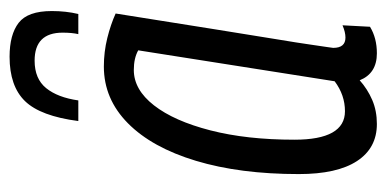

<svg xmlns="http://www.w3.org/2000/svg" viewBox="-218 -560 788 391"><g transform="rotate(-90 175.5 -364.0)"><path d="M263 10Q222 10 208 -25Q190 -9 168 0.5Q146 10 119 10Q70 10 43.5 -30.5Q17 -71 17 -149Q17 -269 44 -358.5Q71 -448 120.5 -497Q170 -546 236 -546Q266 -546 294 -539Q322 -532 344 -522Q325 -403 312.5 -324Q300 -245 292 -197Q284 -149 280.5 -124Q277 -99 275.5 -90Q274 -81 274 -79Q274 -54 295 -54Q306 -54 320 -60L317 -4Q294 10 263 10ZM206 -76 269 -476Q253 -485 229 -485Q189 -485 157 -444Q125 -403 106 -329Q87 -255 87 -158Q87 -55 145 -55Q178 -55 206 -76ZM256 -738Q301 -738 325 -719.5Q349 -701 349 -652Q349 -623 343 -598H302Q305 -611 305 -630Q305 -687 248 -687Q211 -687 192 -663.5Q173 -640 167 -598H125Q135 -675 165.5 -706.5Q196 -738 256 -738Z"/></g></svg>

Font: Georama Condensed
Style: Italic
Weight: 400
Width: 3
Italic angle: -9°
Designer: Jean-Baptiste Levee
Foundry: Production Type
Version: Version 1.000